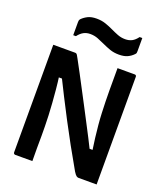

<svg xmlns="http://www.w3.org/2000/svg" viewBox="-166 -1046 983 1154"><g transform="rotate(20 325.0 -468.5)"><path d="M180 0Q153 0 125 0Q97 0 70 0Q67 0 64.5 -1.5Q62 -3 60.5 -5.5Q59 -8 59 -11Q59 -84 59 -156Q59 -228 59 -300Q59 -372 59 -444Q59 -516 59 -588Q59 -616 59 -644Q59 -672 59 -700Q78 -700 103.5 -700Q129 -700 154 -700Q179 -700 198 -700Q203 -700 206 -698.5Q209 -697 213 -691.5Q217 -686 224 -672Q245 -634 266.5 -593Q288 -552 310.5 -509.5Q333 -467 356 -423Q379 -379 402 -335Q425 -291 448 -246.5Q471 -202 492 -159L452 -187H518L499 -173Q492 -219 487 -260Q482 -301 478.5 -339.5Q475 -378 473.5 -414.5Q472 -451 471 -486.5Q470 -522 470 -559Q470 -590 470 -626Q470 -662 470 -700Q498 -700 525.5 -700Q553 -700 580 -700Q585 -700 588 -697Q591 -694 591 -689Q591 -618 591 -547Q591 -476 591 -404.5Q591 -333 591 -262Q591 -191 591 -120Q591 -90 591 -60Q591 -30 591 0Q573 0 552.5 0Q532 0 512 0Q492 0 475 0Q469 0 462 -4.5Q455 -9 443 -28Q401 -101 363.5 -169Q326 -237 292 -302Q258 -367 225.5 -431Q193 -495 160 -562L203 -527H137L155 -546Q162 -497 166 -453Q170 -409 173 -368.5Q176 -328 177.5 -291.5Q179 -255 179.5 -222.5Q180 -190 180 -162Q179 -124 179.5 -82.5Q180 -41 180 0ZM453 -879Q477 -879 495.5 -888.5Q514 -898 531 -921H548Q548 -898 548 -876.5Q548 -855 548 -837Q548 -829 547 -825Q546 -821 541 -816Q525 -799 503.5 -789Q482 -779 449 -779Q417 -779 391.5 -788Q366 -797 342.5 -808Q319 -819 296 -828Q273 -837 247 -837Q223 -837 204.5 -827Q186 -817 169 -795H152Q152 -818 152 -839.5Q152 -861 152 -879Q152 -885 153 -889.5Q154 -894 159 -900Q175 -916 196.5 -926.5Q218 -937 251 -937Q283 -937 309 -928Q335 -919 358 -908Q381 -897 404 -888Q427 -879 453 -879Z"/></g></svg>

Font: Recursive SemiBold
Style: Regular
Weight: 600
Version: Version 1.085